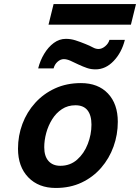

<svg xmlns="http://www.w3.org/2000/svg" viewBox="-20 -911 688 943"><path d="M68.4 -180.7Q68.4 -244.6 90.1 -302.5Q111.8 -360.4 152.6 -405.5Q193.4 -450.7 250.2 -476.8Q307.1 -502.9 377.4 -502.9Q461.9 -502.9 510.3 -451.7Q558.6 -400.4 558.6 -313Q558.6 -249.5 537.6 -191.2Q516.6 -132.8 476.8 -86.9Q437 -41 380.9 -14.4Q324.7 12.2 253.9 12.2Q169.4 12.2 118.9 -40Q68.4 -92.3 68.4 -180.7ZM350.6 -394Q313 -394 284.2 -375Q255.4 -356 236.1 -325Q216.8 -293.9 207 -257.8Q197.3 -221.7 197.3 -188Q197.3 -143.6 218.3 -120.1Q239.3 -96.7 276.4 -96.7Q324.7 -96.7 358.9 -127Q393.1 -157.2 411.1 -203.9Q429.2 -250.5 429.2 -298.8Q429.2 -344.7 409.7 -369.4Q390.1 -394 350.6 -394ZM243.2 -575.2H167.5Q177.2 -613.8 197 -646.7Q216.8 -679.7 244.1 -700Q271.5 -720.2 303.7 -720.2Q327.6 -720.2 350.6 -712.9Q373.5 -705.6 399.9 -694.8Q421.9 -686 436 -678.2Q450.2 -670.4 463.9 -670.4Q480.5 -670.4 496.6 -683.8Q512.7 -697.3 517.6 -715.3H593.3Q577.6 -652.8 538.3 -611.6Q499 -570.3 449.2 -570.3Q426.8 -570.3 407.5 -576.9Q388.2 -583.5 365.2 -594.2Q342.8 -605.5 325.2 -613Q307.6 -620.6 293.5 -620.6Q277.3 -620.6 262.9 -607.9Q248.5 -595.2 243.2 -575.2ZM218.3 -790 243.2 -891.1H647.9L623 -790Z"/></svg>

Font: Andika
Style: Bold Italic
Weight: 700
Italic angle: -14°
Designer: Victor Gaultney, Annie Olsen, Julie Remington, Don Collingsworth, Eric Hays, Becca Hirsbrunner
Foundry: SIL International
Version: Version 6.101